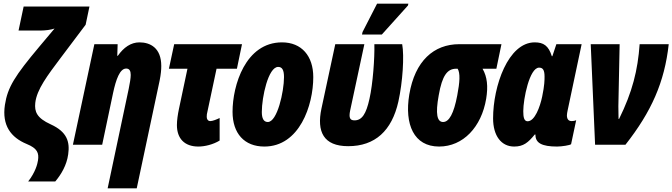

<svg xmlns="http://www.w3.org/2000/svg" viewBox="-20 -796 3698 1056"><path d="M135 202H284C317 163 347 112 355 53C365 -16 349 -71 259 -112C182 -147 169 -182 174 -230C182 -304 242 -382 314 -478L451 -660L472 -760H110L82 -628H202C229 -628 260 -632 280 -639L196 -539C62 -379 22 -317 7 -219C-10 -106 40 -40 127 -4C186 20 195 46 189 86C186 107 174 152 135 202Z M688 -308 572 240H732L858 -353C865 -388 867 -413 867 -433C867 -533 806 -563 747 -563C700 -563 660 -535 628 -489H625L627 -553H499L381 0H542L602 -285C618 -359 639 -419 674 -419C692 -419 699 -406 699 -384C699 -366 694 -337 688 -308Z M1071 10C1106 10 1152 -1 1188 -23V-147C1172 -139 1149 -130 1137 -130C1124 -130 1117 -140 1117 -153C1117 -164 1118 -171 1120 -178L1171 -418H1283L1311 -553H938L909 -418H1011L964 -196C958 -167 953 -135 953 -108C953 -34 995 10 1071 10Z M1434 10C1627 10 1703 -216 1703 -372C1703 -488 1639 -563 1531 -563C1330 -563 1259 -326 1259 -181C1259 -62 1324 10 1434 10ZM1453 -125C1430 -125 1420 -145 1420 -180C1420 -261 1455 -428 1510 -428C1533 -428 1542 -409 1542 -372C1542 -292 1505 -125 1453 -125Z M1971 -606H2080L2224 -766L2226 -776H2054L1974 -620ZM1895 8C2043 8 2135 -77 2171 -237C2195 -345 2204 -489 2192 -553H2039C2041 -478 2031 -335 2012 -252C1994 -170 1971 -134 1930 -134C1906 -134 1897 -146 1906 -189L1984 -553H1824L1748 -199C1721 -72 1759 8 1895 8Z M2395 10C2527 10 2628 -97 2654 -253C2665 -321 2660 -373 2634 -418H2710L2738 -553H2506C2366 -553 2262 -461 2231 -276C2204 -112 2256 10 2395 10ZM2417 -125C2384 -125 2374 -169 2393 -272C2412 -382 2441 -418 2489 -418H2497C2512 -394 2509 -345 2495 -272C2476 -171 2450 -125 2417 -125Z M2808 10C2859 10 2885 -12 2921 -56H2925C2924 -9 2961 10 3044 10C3069 10 3115 3 3121 -3L3149 -135C3141 -131 3130 -130 3124 -130C3106 -130 3098 -142 3098 -162C3098 -169 3100 -179 3102 -189L3179 -553H3040L3018 -487H3015C2997 -545 2969 -563 2921 -563C2775 -563 2692 -323 2692 -145C2692 -49 2737 10 2808 10ZM2882 -129C2862 -129 2858 -152 2858 -185C2858 -251 2892 -424 2945 -424C2965 -424 2975 -412 2975 -375C2975 -356 2975 -327 2962 -265C2950 -207 2921 -129 2882 -129Z M3253 0H3420C3563 -182 3635 -344 3658 -553H3498C3488 -410 3458 -290 3385 -142H3382C3382 -165 3381 -188 3381 -211L3388 -553H3229Z"/></svg>

Font: Noto Sans ExtraCondensed Black
Style: Italic
Weight: 900
Width: 2
Italic angle: -12°
Designer: Monotype Design Team
Foundry: Monotype Imaging Inc.
Version: Version 2.013